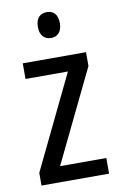

<svg xmlns="http://www.w3.org/2000/svg" viewBox="-85 -786 522 834"><g transform="rotate(-10 176.5 -369.0)"><path d="M182 -738C152 -738 133 -719 133 -681C133 -644 152 -624 182 -624C211 -624 230 -644 230 -681C230 -719 212 -738 182 -738ZM327 0V-69H123L320 -476V-537H41V-468H228L29 -56V0Z"/></g></svg>

Font: Noto Sans Gujarati Condensed
Style: Regular
Weight: 400
Width: 3
Designer: Jelle Bosma - Monotype Design Team, Universal Thirst
Foundry: Monotype Imaging Inc.
Version: Version 2.106